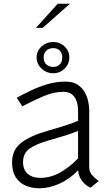

<svg xmlns="http://www.w3.org/2000/svg" viewBox="-20 -1001 596 1033"><path d="M190 12Q152.5 12 119.2 -1.8Q86 -15.5 65.5 -46.2Q45 -77 45 -128Q45 -195 94.8 -233.2Q144.5 -271.5 242 -299Q300 -315.5 340.5 -328.8Q381 -342 400 -351.5V-409Q400 -418.5 397.8 -434.5Q395.5 -450.5 387.8 -467.2Q380 -484 364 -495.5Q348 -507 320 -507Q267.5 -507 209.5 -481.5Q151.5 -456 100 -429L70 -475Q101.5 -492.5 143.5 -512.8Q185.5 -533 233.8 -547.5Q282 -562 332 -562Q372 -562 397 -545.8Q422 -529.5 435.8 -504.8Q449.5 -480 454.8 -454Q460 -428 460 -409V-103Q460 -76.5 475.2 -59.2Q490.5 -42 511 -27L467 9Q440 -4 421.8 -27.2Q403.5 -50.5 400 -85Q355 -37 299.2 -12.5Q243.5 12 190 12ZM196 -44Q252 -44 304 -73.2Q356 -102.5 400 -149V-296.5Q389 -292 372.2 -285.8Q355.5 -279.5 326 -270.2Q296.5 -261 247 -247Q178.5 -228 141.2 -203.2Q104 -178.5 104 -128Q104 -88 129 -66Q154 -44 196 -44ZM266.5 -607Q230 -607 203.5 -632Q177 -657 177 -692Q177 -726.5 203.5 -750.8Q230 -775 266.5 -775Q302.5 -775 327.8 -750.8Q353 -726.5 353 -692Q353 -657 327.8 -632Q302.5 -607 266.5 -607ZM267 -641Q288 -641 301.5 -654.2Q315 -667.5 315 -692Q315 -715.5 301.5 -728.8Q288 -742 267 -742Q244 -742 229.5 -728.8Q215 -715.5 215 -692Q215 -667.5 229.5 -654.2Q244 -641 267 -641ZM173.5 -851 290.5 -981H356.5L209.5 -851Z"/></svg>

Font: Junction Light
Style: Regular
Weight: 300
Designer: Caroline Hadilaksono
Foundry: Caroline Hadilaksono, Tyler Finck, The League of Moveable Type
Version: Version 2.000; ttfautohint (v1.8.3)